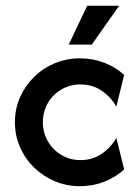

<svg xmlns="http://www.w3.org/2000/svg" viewBox="-20 -628 467 659"><path d="M254.2 11.1Q208.3 11.1 167.7 -6.2Q127.1 -23.6 96.5 -53.5Q66 -83.3 48.6 -123.3Q31.2 -163.2 31.2 -208.3Q31.2 -254.2 48.6 -293.8Q66 -333.3 96.5 -363.5Q127.1 -393.8 167.7 -410.8Q208.3 -427.8 254.2 -427.8Q298.6 -427.8 337.5 -412.8Q376.4 -397.9 406.2 -370.8L379.2 -261.8Q361.8 -293.8 329.9 -316Q297.9 -338.2 256.2 -338.2Q220.1 -338.2 190.6 -320.8Q161.1 -303.5 144.1 -274Q127.1 -244.4 127.1 -208.3Q127.1 -172.9 144.1 -143.4Q161.1 -113.9 190.6 -96.2Q220.1 -78.5 256.2 -78.5Q297.9 -78.5 329.9 -100.7Q361.8 -122.9 379.2 -154.9L406.2 -46.5Q376.4 -19.4 337.5 -4.2Q298.6 11.1 254.2 11.1ZM216 -475 279.2 -608.3H388.9L295.1 -475Z"/></svg>

Font: Afacad Flux Medium
Style: Regular
Weight: 500
Designer: Kristian Moeller
Foundry: Dicotype
Version: Version 1.100